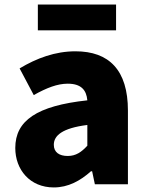

<svg xmlns="http://www.w3.org/2000/svg" viewBox="-20 -808 646 842"><path d="M216 14C279 14 332 -15 379 -57H384L396 0H541V-323C541 -501 458 -583 311 -583C222 -583 141 -553 66 -508L128 -391C185 -423 232 -441 277 -441C335 -441 359 -414 363 -368C141 -344 47 -279 47 -159C47 -64 111 14 216 14ZM277 -124C240 -124 216 -140 216 -173C216 -213 252 -246 363 -260V-169C337 -141 313 -124 277 -124ZM146 -675H489V-788H146Z"/></svg>

Font: ChiuKong Gothic MN Heavy
Style: Regular
Weight: 900
Designer: Ryoko NISHIZUKA 西塚涼子 (kana, bopomofo & ideographs); Paul D. Hunt (Latin, Greek & Cyrillic); Sandoll Communications 산돌커뮤니
Foundry: Adobe
Version: Version 1.300